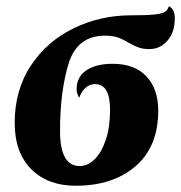

<svg xmlns="http://www.w3.org/2000/svg" viewBox="-20 -584 579 614"><path d="M27 -191Q27 -296 78.5 -374Q130 -452 215.5 -493.5Q301 -535 398 -535Q449 -535 473 -537.5Q497 -540 506.5 -545.5Q516 -551 520 -564Q539 -555 539 -526Q539 -481 515.5 -454Q492 -427 458 -427Q438 -427 424 -432Q410 -437 392 -447Q374 -458 357.5 -464Q341 -470 316 -470Q227 -470 199.5 -381Q172 -292 172 -165Q172 -53 235 -53Q260 -53 282 -74Q304 -95 318 -136Q332 -177 332 -233Q332 -315 284 -315Q250 -315 233 -271Q225 -287 225 -299Q225 -338 256 -359Q287 -380 340 -380Q410 -380 448 -340Q486 -300 486 -230Q486 -115 413.5 -52.5Q341 10 222 10Q133 10 80 -43Q27 -96 27 -191Z"/></svg>

Font: Noto Serif CondExtraBold
Style: Italic
Weight: 800
Width: 3
Italic angle: -12°
Designer: Monotype Design Team
Foundry: Monotype Imaging Inc.
Version: Version 1.001